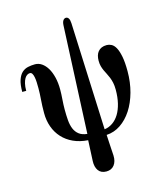

<svg xmlns="http://www.w3.org/2000/svg" viewBox="-133 -811 941 1117"><g transform="rotate(-15 338.0 -252.5)"><path d="M637.2 -321.8Q637.2 -377 630.1 -411.9Q623 -446.8 612.1 -466.3Q601.1 -485.8 586.9 -492.9Q572.8 -500 559.1 -500Q541 -500 528.1 -494.4Q515.1 -488.8 506.6 -478.5Q498 -468.3 494.1 -454.3Q490.2 -440.4 490.2 -423.8Q490.2 -405.3 494.1 -390.9Q498 -376.5 503.9 -363.5Q509.8 -350.6 516.6 -337.9Q523.4 -325.2 529.3 -310.5Q535.2 -295.9 539.1 -277.8Q543 -259.8 543 -235.8Q543 -190.4 534.2 -154.1Q525.4 -117.7 509.3 -91.3Q493.2 -64.9 470.7 -49.3Q448.2 -33.7 420.9 -29.8L394 -675.8Q393.1 -695.8 387 -705.3Q380.9 -714.8 371.1 -714.8Q361.3 -714.8 354.2 -705.3Q347.2 -695.8 346.2 -675.8L316.9 -29.8Q285.6 -33.2 267.6 -47.4Q249.5 -61.5 240.2 -84Q231 -106.4 228.5 -136.2Q226.1 -166 226.1 -201.2Q226.1 -229 228.5 -261Q231 -293 231 -320.8Q231 -360.8 222.9 -394Q214.8 -427.2 200.7 -450.7Q186.5 -474.1 167.7 -487.1Q148.9 -500 127 -500Q104.5 -500 84 -495.4Q63.5 -490.7 48.1 -476.6Q32.7 -462.4 23.4 -435.3Q14.2 -408.2 14.2 -363.8H38.1Q38.1 -389.6 42.5 -407.7Q46.9 -425.8 53.7 -437Q60.5 -448.2 68.8 -453.1Q77.1 -458 85 -458Q93.8 -458 98.9 -449.5Q104 -440.9 106.7 -427Q109.4 -413.1 110.1 -395.8Q110.8 -378.4 110.8 -360.8Q110.8 -327.6 107.9 -291.7Q105 -255.9 105 -211.9Q105 -167 118.9 -128.4Q132.8 -89.8 159.4 -60.8Q186 -31.7 224.4 -14.2Q262.7 3.4 312 6.8L306.2 130.9Q304.7 166.5 320.3 188.2Q335.9 210 368.2 210Q398.9 210 415.8 188.2Q432.6 166.5 431.2 130.9Q431.2 129.9 430.4 117.9Q429.7 106 428.5 87.2Q427.2 68.4 426.3 50.3Q425.3 32.2 424.6 18.8Q423.8 5.4 423.8 4.9Q469.7 2.4 508.8 -23.9Q547.9 -50.3 576.4 -94.2Q605 -138.2 621.1 -196.5Q637.2 -254.9 637.2 -321.8Z"/></g></svg>

Font: Galatia SIL
Style: Bold
Weight: 700
Designer: Development by SIL's NRSI team
Version: Version 2.1